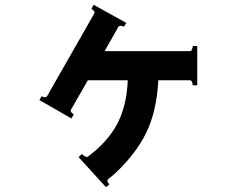

<svg xmlns="http://www.w3.org/2000/svg" viewBox="-20 -693 1040 804"><path d="M806 -500V-336H787Q787 -342 784 -349.5Q781 -357 776 -357H643Q636 -227 593 -138.5Q550 -50 464 31Q444 49 433 57Q430 59 430 63Q430 71 438 79L424 91L309 -35L323 -48Q329 -42 336.5 -38Q344 -34 348 -37Q432 -100 471.5 -175.5Q511 -251 515 -357H348L277 -233Q276 -232 276 -230Q276 -222 289 -214L279 -197L145 -274L154 -290Q162 -286 169 -286Q174 -286 177 -290L375 -637Q376 -638 376 -640Q376 -648 363 -656L372 -673L509 -597L499 -581Q493 -585 485 -585Q479 -585 476 -581L418 -479H776Q781 -479 784 -486.5Q787 -494 787 -500Z"/></svg>

Font: Aoboshi One
Style: Regular
Weight: 400
Designer: IKIMOJI
Foundry: Natsumi Matsuba
Version: Version 1.000; ttfautohint (v1.8.3)